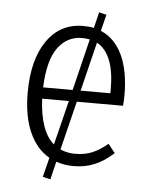

<svg xmlns="http://www.w3.org/2000/svg" viewBox="-50 -633 582 745"><g transform="rotate(5 241.5 -261.0)"><path d="M250 -239 203 -49Q230 -37 261 -37Q298 -37 327 -49Q356 -61 387 -87L414 -53Q379 -21 341.5 -5Q304 11 259 11Q224 11 191 0L174 70L144 63L163 -13Q112 -42 84.5 -104.5Q57 -167 57 -257Q57 -386 108.5 -460Q160 -534 249 -534Q274 -534 291 -530L306 -592L335 -585L319 -521Q374 -498 403 -436.5Q432 -375 432 -281Q432 -259 430 -239ZM115 -283H230L279 -484Q266 -487 249 -487Q191 -487 155 -438Q119 -389 115 -283ZM308 -474 261 -283H377V-299Q377 -436 308 -474ZM219 -239H115Q121 -113 176 -66Z"/></g></svg>

Font: Fira Sans Condensed Light
Style: Regular
Weight: 300
Width: 3
Designer: bBox Type GmbH & Carrois Corporate GbR & Edenspiekermann AG
Foundry: bBox Type GmbH & Carrois Corporate GbR & Edenspiekermann AG
Version: Version 4.301